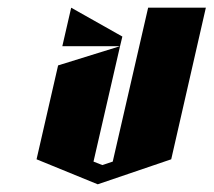

<svg xmlns="http://www.w3.org/2000/svg" viewBox="-20 -520 555 499"><path d="M165 -500 298 -425 292 -400H142ZM292 -400 223 -100 246 -91 273 -100 365 -500H515L425 -106L234 -41L75 -106L131 -350Z"/></svg>

Font: SOV_Meka
Style: Italic
Weight: 400
Italic angle: -13°
Version: Version 1.00